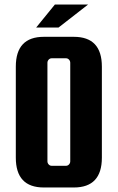

<svg xmlns="http://www.w3.org/2000/svg" viewBox="-20 -820 524 850"><path d="M431 -525V-122Q431 10 307 10H174Q50 10 50 -122V-525Q50 -657 174 -657H307Q431 -657 431 -525ZM291 -106V-542Q291 -550 285.5 -556Q280 -562 272 -562H209Q201 -562 195.5 -556Q190 -550 190 -542V-106Q190 -98 195.5 -92Q201 -86 209 -86H272Q280 -86 285.5 -92Q291 -98 291 -106ZM370 -800 239 -698H140L223 -800Z"/></svg>

Font: Squada One
Style: Regular
Weight: 400
Designer: Joe Prince
Foundry: Joe Prince
Version: Version 1.001